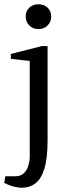

<svg xmlns="http://www.w3.org/2000/svg" viewBox="-24 -717 342 904"><path d="M77 167Q65 167 43 162Q21 157 -4 144L1 113H47Q74 113 89 98Q104 83 110 61Q116 39 116 20V-430L27 -440V-463L173 -500H200V-57Q200 28 185 77Q170 126 142.5 146.5Q115 167 77 167ZM157 -580Q131 -580 114 -597Q97 -614 97 -639Q97 -665 114 -681Q131 -697 157 -697Q183 -697 200 -681Q217 -665 217 -639Q217 -614 200 -597Q183 -580 157 -580Z"/></svg>

Font: Manuale
Style: Regular
Weight: 400
Designer: Eduardo Tunni / Pablo Cosgaya
Foundry: Eduardo Tunni / Pablo Cosgaya
Version: Version 1.002